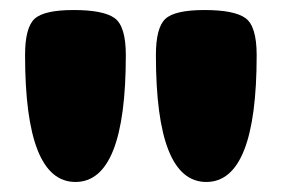

<svg xmlns="http://www.w3.org/2000/svg" viewBox="-20 -800 562 383"><path d="M231 -690Q231 -437 130.5 -437Q30 -437 30 -690Q30 -745 49 -762.5Q68 -780 127 -780Q186 -780 208.5 -764Q231 -748 231 -690ZM492 -690Q492 -437 391.5 -437Q291 -437 291 -690Q291 -745 310 -762.5Q329 -780 388 -780Q447 -780 469.5 -764Q492 -748 492 -690Z"/></svg>

Font: Titan One
Style: Regular
Weight: 400
Designer: Rodrigo Fuenzalida
Foundry: Rodrigo Fuenzalida
Version: Version 1.001